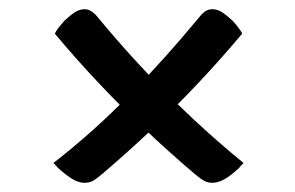

<svg xmlns="http://www.w3.org/2000/svg" viewBox="-20 -512 640 417"><path d="M164 -492Q178 -492 192 -475Q262 -390 342 -309.5Q422 -229 509 -158Q507 -156 504.5 -153.5Q502 -151 500 -148Q482 -131 468 -123Q454 -115 441 -115Q432 -115 424 -119Q416 -123 402 -135Q349 -180 296.5 -229.5Q244 -279 194.5 -331.5Q145 -384 99 -439Q103 -447 108.5 -453.5Q114 -460 120 -467Q135 -481 144.5 -486.5Q154 -492 164 -492ZM96 -158Q181 -224 259 -303.5Q337 -383 413 -475Q421 -485 427.5 -488.5Q434 -492 441 -492Q451 -492 460.5 -486.5Q470 -481 485 -467Q488 -464 491 -460.5Q494 -457 496.5 -453.5Q499 -450 502 -446Q505 -442 506 -439Q460 -384 411 -332Q362 -280 310 -231Q258 -182 203 -135Q189 -123 181.5 -119Q174 -115 163 -115Q151 -115 137.5 -123Q124 -131 105 -148Q104 -150 103 -151Q102 -152 101 -153Q100 -154 98.5 -155.5Q97 -157 96 -158Z"/></svg>

Font: Recursive Monospace Casual
Style: Regular
Weight: 400
Version: Version 1.047